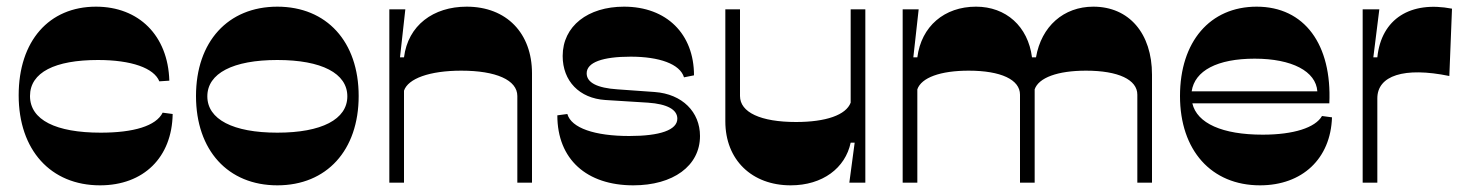

<svg xmlns="http://www.w3.org/2000/svg" viewBox="-20 -548 4392 576"><path d="M280 8C411 8 496 -76 498 -206L468 -210C448 -170 381 -150 282 -150C148 -150 70 -188 70 -260C70 -331 145 -368 274 -368C374 -368 442 -344 458 -304L488 -306C484 -442 396 -528 268 -528C127 -528 36 -425 36 -262C36 -98 132 8 280 8Z M812 8C960 8 1056 -97 1056 -260C1056 -423 960 -528 812 -528C664 -528 568 -423 568 -260C568 -97 664 8 812 8ZM602 -259C602 -328 679 -368 812 -368C945 -368 1022 -328 1022 -259C1022 -190 945 -150 812 -150C679 -150 602 -190 602 -259Z M1148 0H1192V-276C1204 -312 1268 -336 1364 -336C1468 -336 1532 -308 1532 -260V0H1576V-328C1576 -448 1500 -528 1380 -528C1280 -528 1204 -472 1192 -376H1180L1196 -520H1148Z M1880 8C1999 8 2080 -50 2080 -140C2080 -212 2027 -266 1944 -272L1832 -280C1772 -284 1740 -300 1740 -328C1740 -361 1788 -378 1872 -378C1958 -378 2020 -356 2032 -316L2062 -322C2062 -446 1980 -528 1852 -528C1744 -528 1668 -470 1668 -380C1668 -305 1718 -253 1796 -248L1924 -240C1982 -236 2012 -219 2012 -192C2012 -158 1960 -140 1868 -140C1764 -140 1694 -164 1682 -206L1652 -202C1652 -70 1740 8 1880 8Z M2352 8C2448 8 2516 -44 2532 -120H2544L2528 0H2576V-520H2532V-240C2518 -203 2458 -182 2368 -182C2262 -182 2200 -211 2200 -260V-520H2156V-184C2156 -68 2236 8 2352 8Z M2688 0H2732V-280C2744 -315 2801 -336 2886 -336C2983 -336 3040 -309 3040 -264V0H3084V-280C3096 -315 3153 -336 3238 -336C3335 -336 3392 -309 3392 -264V0H3436V-324C3436 -448 3367 -528 3260 -528C3171 -528 3104 -469 3088 -376H3076C3064 -469 2998 -528 2908 -528C2813 -528 2744 -469 2732 -376H2720L2736 -520H2688Z M3760 8C3887 8 3972 -72 3976 -196L3946 -200C3926 -165 3861 -144 3768 -144C3647 -144 3571 -178 3557 -238H3968C3976 -414 3894 -528 3750 -528C3610 -528 3520 -423 3520 -260C3520 -97 3614 8 3760 8ZM3555 -274C3564 -336 3632 -372 3744 -372C3856 -372 3928 -334 3932 -274Z M4068 0H4112V-253C4112 -321 4192 -348 4328 -320L4336 -522C4212 -546 4124 -492 4112 -376H4100L4118 -520H4068Z"/></svg>

Font: Ribes
Style: Bold
Weight: 900
Designer: Luigi Gorlero
Foundry: Collletttivo
Version: Version 2.100;Glyphs 3.1.2 (3151)